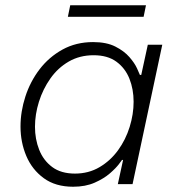

<svg xmlns="http://www.w3.org/2000/svg" viewBox="-20 -700 647 730"><path d="M238 -636 247 -680H535L526 -636ZM334 -540Q385 -540 418.5 -523Q452 -506 472 -483Q492 -460 501 -440Q510 -420 512 -415H517L542 -530H597L484 0H428L448 -92H444Q444 -92 432.5 -76.5Q421 -61 398 -41Q375 -21 340 -5.5Q305 10 258 10Q191 10 146.5 -22.5Q102 -55 80 -107Q58 -159 58 -219Q58 -276 76.5 -333Q95 -390 130.5 -436.5Q166 -483 217.5 -511.5Q269 -540 334 -540ZM336 -490Q283 -490 241.5 -466Q200 -442 171.5 -401.5Q143 -361 128 -313Q113 -265 113 -218Q113 -171 129 -130.5Q145 -90 178.5 -65Q212 -40 265 -40Q317 -40 358.5 -64.5Q400 -89 429 -129Q458 -169 473 -217.5Q488 -266 488 -313Q488 -361 472 -401Q456 -441 422.5 -465.5Q389 -490 336 -490Z"/></svg>

Font: Be Vietnam Pro ExtraLight
Style: Italic
Weight: 200
Italic angle: -12°
Designer: Lam Bao, Tony Le, Vietanh Nguyen
Foundry: Yellow Type Foundry
Version: Version 1.002; ttfautohint (v1.8.3)